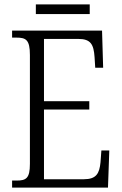

<svg xmlns="http://www.w3.org/2000/svg" viewBox="-20 -853 555 873"><path d="M143 -789H388V-833H143ZM35 0H471L477 -169H441L437 -115C432 -64 418 -38 361 -38H180V-355H386V-393H180V-676H336C393 -676 406 -651 410 -593L413 -545H449L444 -714H35V-682H55C98 -682 116 -672 116 -603V-108C116 -42 99 -32 55 -32H35Z"/></svg>

Font: Noto Serif Sinhala Condensed Light
Style: Regular
Weight: 300
Width: 3
Designer: Jelle Bosma - Monotype Design Team
Foundry: Monotype Imaging Inc.
Version: Version 2.007